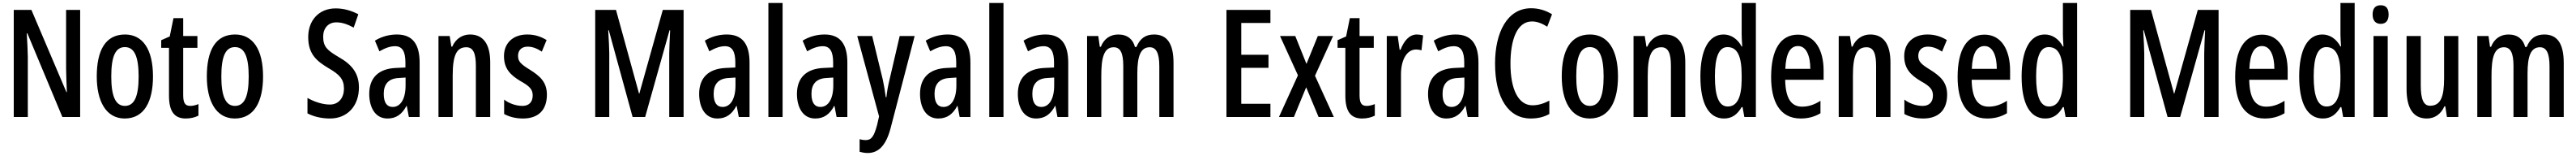

<svg xmlns="http://www.w3.org/2000/svg" viewBox="-20 -780 17224 1040"><path d="M516 0V-714H422V-321C423 -279 424 -235 427 -166H424L190 -714H72V0H166V-402C165 -445 163 -492 159 -558H163L397 0Z M1003 -270C1003 -453 933 -550 816 -550C685 -550 627 -444 627 -270C627 -107 688 10 814 10C947 10 1003 -108 1003 -270ZM724 -270C724 -402 751 -466 815 -466C879 -466 907 -402 907 -270C907 -138 879 -74 815 -74C752 -74 724 -140 724 -270Z M1252 -74C1215 -74 1205 -98 1205 -148V-461H1300V-540H1205V-659H1140L1115 -537L1058 -512V-461H1110V-142C1110 -40 1144 10 1222 10C1254 10 1283 3 1307 -9V-86C1287 -78 1269 -74 1252 -74Z M1739 -270C1739 -453 1669 -550 1552 -550C1421 -550 1363 -444 1363 -270C1363 -107 1424 10 1550 10C1683 10 1739 -108 1739 -270ZM1460 -270C1460 -402 1487 -466 1551 -466C1615 -466 1643 -402 1643 -270C1643 -138 1615 -74 1551 -74C1488 -74 1460 -140 1460 -270Z M2380 -197C2380 -290 2335 -349 2244 -400C2168 -445 2141 -468 2141 -536C2141 -591 2174 -631 2229 -631C2265 -631 2301 -620 2345 -596L2376 -685C2330 -709 2279 -724 2226 -724C2114 -725 2040 -645 2041 -531C2041 -414 2105 -369 2176 -326C2249 -284 2280 -253 2280 -189C2280 -131 2247 -83 2186 -83C2139 -83 2084 -100 2036 -127V-24C2081 -1 2134 10 2187 10C2301 10 2380 -72 2380 -197Z M2634 -550C2582 -550 2531 -536 2487 -509L2517 -438C2558 -461 2590 -472 2622 -472C2670 -472 2691 -436 2691 -363V-330L2627 -327C2513 -322 2449 -263 2449 -154C2449 -68 2486 10 2571 10C2629 10 2668 -18 2698 -74H2700L2714 0H2786V-362C2786 -484 2740 -550 2634 -550ZM2647 -260 2692 -263V-210C2692 -120 2658 -67 2606 -67C2568 -67 2546 -94 2546 -155C2546 -220 2579 -257 2647 -260Z M3123 -550C3072 -550 3027 -522 3004 -469H2998L2987 -540H2912V0H3007V-275C3007 -410 3032 -465 3098 -465C3145 -465 3162 -423 3162 -341V0H3258V-363C3258 -488 3210 -550 3123 -550Z M3637 -149C3637 -233 3590 -273 3525 -314C3461 -353 3444 -371 3444 -408C3444 -445 3468 -469 3508 -469C3544 -469 3573 -455 3603 -436L3635 -513C3594 -538 3553 -550 3505 -550C3412 -550 3350 -494 3350 -406C3350 -323 3392 -280 3461 -239C3527 -203 3542 -180 3542 -143C3542 -100 3517 -74 3474 -74C3428 -74 3382 -92 3351 -116V-20C3384 -2 3426 10 3477 10C3577 10 3637 -44 3637 -149Z M4210 0H4294L4457 -578H4461C4458 -514 4455 -456 4455 -423V0H4551V-714H4412L4255 -156H4253L4099 -714H3960V0H4054V-424C4054 -453 4051 -512 4047 -578H4051Z M4840 -550C4788 -550 4737 -536 4693 -509L4723 -438C4764 -461 4796 -472 4828 -472C4876 -472 4897 -436 4897 -363V-330L4833 -327C4719 -322 4655 -263 4655 -154C4655 -68 4692 10 4777 10C4835 10 4874 -18 4904 -74H4906L4920 0H4992V-362C4992 -484 4946 -550 4840 -550ZM4853 -260 4898 -263V-210C4898 -120 4864 -67 4812 -67C4774 -67 4752 -94 4752 -155C4752 -220 4785 -257 4853 -260Z M5213 0V-760H5118V0Z M5494 -550C5442 -550 5391 -536 5347 -509L5377 -438C5418 -461 5450 -472 5482 -472C5530 -472 5551 -436 5551 -363V-330L5487 -327C5373 -322 5309 -263 5309 -154C5309 -68 5346 10 5431 10C5489 10 5528 -18 5558 -74H5560L5574 0H5646V-362C5646 -484 5600 -550 5494 -550ZM5507 -260 5552 -263V-210C5552 -120 5518 -67 5466 -67C5428 -67 5406 -94 5406 -155C5406 -220 5439 -257 5507 -260Z M5712 -540 5858 -4 5845 53C5824 130 5807 154 5768 154C5755 154 5741 152 5728 148V232C5747 237 5764 240 5782 240C5852 240 5903 193 5934 79L6096 -540H5996L5928 -249C5917 -204 5911 -168 5907 -132H5903C5898 -172 5891 -211 5883 -249L5812 -540Z M6317 -550C6265 -550 6214 -536 6170 -509L6200 -438C6241 -461 6273 -472 6305 -472C6353 -472 6374 -436 6374 -363V-330L6310 -327C6196 -322 6132 -263 6132 -154C6132 -68 6169 10 6254 10C6312 10 6351 -18 6381 -74H6383L6397 0H6469V-362C6469 -484 6423 -550 6317 -550ZM6330 -260 6375 -263V-210C6375 -120 6341 -67 6289 -67C6251 -67 6229 -94 6229 -155C6229 -220 6262 -257 6330 -260Z M6690 0V-760H6595V0Z M6971 -550C6919 -550 6868 -536 6824 -509L6854 -438C6895 -461 6927 -472 6959 -472C7007 -472 7028 -436 7028 -363V-330L6964 -327C6850 -322 6786 -263 6786 -154C6786 -68 6823 10 6908 10C6966 10 7005 -18 7035 -74H7037L7051 0H7123V-362C7123 -484 7077 -550 6971 -550ZM6984 -260 7029 -263V-210C7029 -120 6995 -67 6943 -67C6905 -67 6883 -94 6883 -155C6883 -220 6916 -257 6984 -260Z M7697 -550C7640 -550 7603 -524 7579 -467H7569C7557 -516 7520 -550 7458 -550C7406 -550 7363 -524 7341 -468H7334L7324 -540H7249V0H7344V-275C7344 -391 7360 -465 7427 -465C7470 -465 7491 -429 7491 -341V0H7585V-291C7585 -406 7607 -465 7668 -465C7711 -465 7732 -426 7732 -338V0H7827V-360C7827 -488 7785 -550 7697 -550Z M8475 0V-88H8280V-328H8462V-415H8280V-627H8475V-714H8181V0Z M8659 -278 8532 0H8632L8714 -198L8797 0H8899L8773 -275L8894 -540H8792L8716 -354L8641 -540H8539Z M9118 -74C9081 -74 9071 -98 9071 -148V-461H9166V-540H9071V-659H9006L8981 -537L8924 -512V-461H8976V-142C8976 -40 9010 10 9088 10C9120 10 9149 3 9173 -9V-86C9153 -78 9135 -74 9118 -74Z M9454 -550C9404 -550 9367 -507 9345 -448H9339L9326 -540H9253V0H9348V-280C9347 -379 9386 -450 9449 -450C9461 -450 9475 -448 9485 -444L9496 -544C9480 -548 9467 -550 9454 -550Z M9714 -550C9662 -550 9611 -536 9567 -509L9597 -438C9638 -461 9670 -472 9702 -472C9750 -472 9771 -436 9771 -363V-330L9707 -327C9593 -322 9529 -263 9529 -154C9529 -68 9566 10 9651 10C9709 10 9748 -18 9778 -74H9780L9794 0H9866V-362C9866 -484 9820 -550 9714 -550ZM9727 -260 9772 -263V-210C9772 -120 9738 -67 9686 -67C9648 -67 9626 -94 9626 -155C9626 -220 9659 -257 9727 -260Z M10224 -637C10259 -637 10293 -623 10326 -602L10358 -685C10315 -711 10269 -725 10218 -725C10058 -725 9977 -563 9977 -357C9977 -126 10067 10 10215 10C10264 10 10304 0 10340 -20V-109C10303 -90 10267 -78 10227 -78C10134 -78 10080 -182 10080 -356C10080 -508 10121 -637 10224 -637Z M10799 -270C10799 -453 10729 -550 10612 -550C10481 -550 10423 -444 10423 -270C10423 -107 10484 10 10610 10C10743 10 10799 -108 10799 -270ZM10520 -270C10520 -402 10547 -466 10611 -466C10675 -466 10703 -402 10703 -270C10703 -138 10675 -74 10611 -74C10548 -74 10520 -140 10520 -270Z M11114 -550C11063 -550 11018 -522 10995 -469H10989L10978 -540H10903V0H10998V-275C10998 -410 11023 -465 11089 -465C11136 -465 11153 -423 11153 -341V0H11249V-363C11249 -488 11201 -550 11114 -550Z M11508 10C11560 10 11596 -15 11626 -66H11632L11644 0H11721V-760H11626V-550C11626 -527 11628 -503 11630 -470H11626C11598 -522 11554 -550 11505 -550C11406 -550 11350 -448 11350 -270C11350 -90 11405 10 11508 10ZM11533 -70C11474 -70 11447 -138 11447 -270C11447 -398 11473 -466 11531 -466C11597 -466 11626 -407 11626 -278V-248C11625 -128 11594 -70 11533 -70Z M12003 -549C11885 -549 11823 -449 11823 -266C11823 -106 11879 10 12021 10C12069 10 12113 -1 12153 -25V-108C12110 -81 12072 -69 12030 -69C11955 -69 11919 -128 11917 -248H12174V-309C12174 -447 12116 -549 12003 -549ZM12003 -473C12059 -473 12085 -406 12085 -321H11918C11922 -426 11952 -473 12003 -473Z M12486 -550C12435 -550 12390 -522 12367 -469H12361L12350 -540H12275V0H12370V-275C12370 -410 12395 -465 12461 -465C12508 -465 12525 -423 12525 -341V0H12621V-363C12621 -488 12573 -550 12486 -550Z M13000 -149C13000 -233 12953 -273 12888 -314C12824 -353 12807 -371 12807 -408C12807 -445 12831 -469 12871 -469C12907 -469 12936 -455 12966 -436L12998 -513C12957 -538 12916 -550 12868 -550C12775 -550 12713 -494 12713 -406C12713 -323 12755 -280 12824 -239C12890 -203 12905 -180 12905 -143C12905 -100 12880 -74 12837 -74C12791 -74 12745 -92 12714 -116V-20C12747 -2 12789 10 12840 10C12940 10 13000 -44 13000 -149Z M13250 -549C13132 -549 13070 -449 13070 -266C13070 -106 13126 10 13268 10C13316 10 13360 -1 13400 -25V-108C13357 -81 13319 -69 13277 -69C13202 -69 13166 -128 13164 -248H13421V-309C13421 -447 13363 -549 13250 -549ZM13250 -473C13306 -473 13332 -406 13332 -321H13165C13169 -426 13199 -473 13250 -473Z M13656 10C13708 10 13744 -15 13774 -66H13780L13792 0H13869V-760H13774V-550C13774 -527 13776 -503 13778 -470H13774C13746 -522 13702 -550 13653 -550C13554 -550 13498 -448 13498 -270C13498 -90 13553 10 13656 10ZM13681 -70C13622 -70 13595 -138 13595 -270C13595 -398 13621 -466 13679 -466C13745 -466 13774 -407 13774 -278V-248C13773 -128 13742 -70 13681 -70Z M14474 0H14558L14721 -578H14725C14722 -514 14719 -456 14719 -423V0H14815V-714H14676L14519 -156H14517L14363 -714H14224V0H14318V-424C14318 -453 14315 -512 14311 -578H14315Z M15106 -549C14988 -549 14926 -449 14926 -266C14926 -106 14982 10 15124 10C15172 10 15216 -1 15256 -25V-108C15213 -81 15175 -69 15133 -69C15058 -69 15022 -128 15020 -248H15277V-309C15277 -447 15219 -549 15106 -549ZM15106 -473C15162 -473 15188 -406 15188 -321H15021C15025 -426 15055 -473 15106 -473Z M15512 10C15564 10 15600 -15 15630 -66H15636L15648 0H15725V-760H15630V-550C15630 -527 15632 -503 15634 -470H15630C15602 -522 15558 -550 15509 -550C15410 -550 15354 -448 15354 -270C15354 -90 15409 10 15512 10ZM15537 -70C15478 -70 15451 -138 15451 -270C15451 -398 15477 -466 15535 -466C15601 -466 15630 -407 15630 -278V-248C15629 -128 15598 -70 15537 -70Z M15899 -745C15863 -745 15845 -724 15845 -683C15845 -643 15865 -621 15899 -621C15934 -621 15952 -643 15952 -683C15952 -723 15936 -745 15899 -745ZM15946 -540H15851V0H15946Z M16418 -540H16323V-256C16323 -135 16300 -75 16229 -75C16186 -75 16167 -118 16167 -210V-540H16072V-188C16072 -66 16111 10 16208 10C16260 10 16302 -19 16325 -71H16331L16342 0H16418Z M16993 -550C16936 -550 16899 -524 16875 -467H16865C16853 -516 16816 -550 16754 -550C16702 -550 16659 -524 16637 -468H16630L16620 -540H16545V0H16640V-275C16640 -391 16656 -465 16723 -465C16766 -465 16787 -429 16787 -341V0H16881V-291C16881 -406 16903 -465 16964 -465C17007 -465 17028 -426 17028 -338V0H17123V-360C17123 -488 17081 -550 16993 -550Z"/></svg>

Font: Noto Sans Malayalam ExtraCondensed Medium
Style: Regular
Weight: 500
Width: 2
Designer: Jelle Bosma - Monotype Design Team
Foundry: Monotype Imaging Inc.
Version: Version 2.104